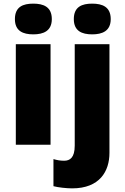

<svg xmlns="http://www.w3.org/2000/svg" viewBox="-20 -796 689 1056"><path d="M163 -776C107 -776 62 -759 62 -691C62 -625 107 -607 163 -607C218 -607 265 -625 265 -691C265 -759 218 -776 163 -776ZM386 -691C386 -625 431 -607 487 -607C542 -607 589 -625 589 -691C589 -759 542 -776 487 -776C431 -776 386 -759 386 -691ZM258 -553H67V0H258ZM377 240C529 240 582 145 582 45V-553H391V5C391 72 364 88 333 88C311 88 295 85 274 79V228C300 235 346 240 377 240Z"/></svg>

Font: Noto Sans Bengali Black
Style: Regular
Weight: 900
Designer: Jelle Bosma - Monotype Design Team
Foundry: Monotype Imaging Inc.
Version: Version 2.003